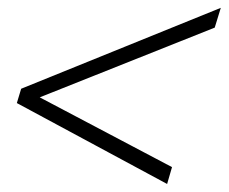

<svg xmlns="http://www.w3.org/2000/svg" viewBox="-20 -467 584 490"><path d="M70 -214 73 -223 419 -40.5 406.5 2.5 23 -204 34 -240.5 543.5 -447 528 -396.5Z"/></svg>

Font: Newsreader 24pt
Style: Italic
Weight: 400
Italic angle: -17°
Designer: Hugues Gentile
Foundry: Production Type
Version: Version 1.003